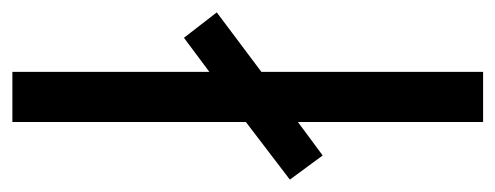

<svg xmlns="http://www.w3.org/2000/svg" viewBox="-285 -535 800 310"><g transform="rotate(-90 115.0 -380.0)"><path d="M73 0H154V-358L250 -430L209 -483L154 -442V-760H73V-383L-20 -312L19 -259L73 -299Z"/></g></svg>

Font: Noto Sans Sinhala ExtraCondensed
Style: Regular
Weight: 400
Width: 2
Designer: Jelle Bosma - Monotype Design Team
Foundry: Monotype Imaging Inc.
Version: Version 2.006